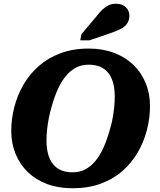

<svg xmlns="http://www.w3.org/2000/svg" viewBox="-20 -987 851 1024"><path d="M367 17Q291 17 231 -5.5Q171 -28 128.5 -69Q86 -110 63 -166.5Q40 -223 40 -289Q40 -353 56.5 -416.5Q73 -480 105.5 -536Q138 -592 187 -635Q236 -678 302.5 -703Q369 -728 453 -728Q528 -728 588.5 -705Q649 -682 691.5 -641Q734 -600 757 -544Q780 -488 780 -421Q780 -357 763.5 -293.5Q747 -230 714.5 -174Q682 -118 633 -75Q584 -32 517.5 -7.5Q451 17 367 17ZM453 -642Q416 -642 386.5 -627Q357 -612 332.5 -583Q308 -554 289 -512.5Q270 -471 255 -417Q246 -386 240 -355Q234 -324 231 -294.5Q228 -265 228 -238Q228 -197 236.5 -165.5Q245 -134 262.5 -112Q280 -90 306 -79Q332 -68 367 -68Q404 -68 433.5 -83Q463 -98 487.5 -127Q512 -156 531 -197.5Q550 -239 565 -293Q575 -325 580.5 -355.5Q586 -386 589 -415.5Q592 -445 592 -472Q592 -513 583.5 -544.5Q575 -576 557.5 -598Q540 -620 514 -631Q488 -642 453 -642ZM497 -903Q513 -924 528.5 -938Q544 -952 560.5 -959.5Q577 -967 598 -967Q632 -967 651 -948.5Q670 -930 670 -903Q670 -879 658 -861.5Q646 -844 622.5 -832Q599 -820 563 -808L457 -772H408L414 -804Z"/></svg>

Font: Roboto Serif 20pt
Style: Bold Italic
Weight: 700
Italic angle: -10°
Version: Version 1.007